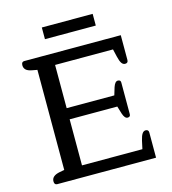

<svg xmlns="http://www.w3.org/2000/svg" viewBox="-122 -947 940 1047"><g transform="rotate(-15 348.0 -423.5)"><path d="M498 -781H211V-847H498ZM71 0Q55 0 55 -20Q55 -51 101 -60L128 -65V-630L101 -635Q77 -639 66 -649Q55 -659 55 -675Q55 -695 71 -695H616V-555Q616 -538 599 -538Q587 -538 579 -550Q571 -562 565 -588L555 -631H228V-387H497L510 -430Q520 -460 536 -460Q552 -460 552 -445V-266Q552 -251 536 -251Q520 -251 510 -281L497 -324H228V-64H569L579 -110Q585 -136 593 -147.5Q601 -159 612 -159Q629 -159 629 -142V0Z"/></g></svg>

Font: Maitree Medium
Style: Regular
Weight: 500
Designer: CadsonDemak Team
Foundry: CadsonDemak
Version: Version 1.010